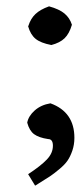

<svg xmlns="http://www.w3.org/2000/svg" viewBox="-20 -436 260 606"><path d="M68.8 -353 69.8 -355Q76.7 -377 91.6 -391.4Q106.4 -405.8 134.8 -416Q167 -407.2 183.6 -393.3Q200.2 -379.4 207 -357.9Q198.7 -329.6 183.8 -315.2Q168.9 -300.8 142.1 -293.9Q108.4 -300.3 92.3 -313.5Q76.2 -326.7 68.8 -353ZM90.8 149.9 68.8 113.8Q108.9 87.4 127.9 67.4Q147 47.4 147 23.9Q147 2.9 131.8 2.9Q102.5 -1.5 87.6 -12.5Q72.8 -23.4 65.9 -48.8Q69.8 -69.8 89.6 -87.4Q109.4 -105 139.2 -109.9Q214.8 -82.5 214.8 -1Q214.8 20.5 208.3 39.6Q201.7 58.6 193.1 71Q184.6 83.5 167 98.1Q149.4 112.8 137.9 120.4Q126.5 127.9 103.5 142.1Q100.6 144 99.1 145Q97.7 146 95.2 147.5Q92.8 148.9 90.8 149.9Z"/></svg>

Font: Linear Smooth
Style: Bold
Weight: 700
Designer: Philipp H. Poll, Flanker
Foundry: Philipp H. Poll, reworked by Flanker
Version: Version 1.061 | FøM Fix